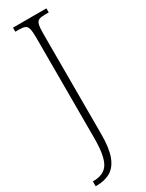

<svg xmlns="http://www.w3.org/2000/svg" viewBox="-246 -750 782 1025"><g transform="rotate(-30 144.5 -237.0)"><path d="M8 240V210H12Q77 210 103.5 166.5Q130 123 130 15V-606Q130 -642 125.5 -660Q121 -678 108.5 -683.5Q96 -689 73 -689H49V-714H255V-689H230Q207 -689 194.5 -683.5Q182 -678 177.5 -660Q173 -642 173 -605V14Q173 100 154.5 149Q136 198 100.5 219Q65 240 13 240Z"/></g></svg>

Font: Noto Serif Myanmar Condensed ExtraLight
Style: Regular
Weight: 200
Width: 3
Designer: Ben Mitchell and the Monotype Design Team
Foundry: Monotype Imaging Inc.
Version: Version 2.106; ttfautohint (v1.8.4.7-5d5b)